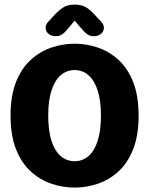

<svg xmlns="http://www.w3.org/2000/svg" viewBox="-20 -818 659 848"><path d="M309.9 10.5Q258.2 10.5 208 -6.2Q157.8 -23 116.7 -60Q75.6 -96.9 51.1 -158Q26.6 -219.2 26.6 -307.5Q26.6 -395.8 51.1 -456.7Q75.6 -517.6 116.7 -554.5Q157.8 -591.5 208 -608.2Q258.2 -625 309.9 -625Q361.2 -625 411.3 -608.2Q461.4 -591.5 502.3 -554.5Q543.2 -517.6 567.8 -456.7Q592.2 -395.8 592.2 -307.5Q592.2 -219.2 567.8 -158Q543.2 -96.9 502.3 -60Q461.4 -23 411.3 -6.2Q361.2 10.5 309.9 10.5ZM309.9 -106Q345.1 -106 371.1 -128.8Q397.2 -151.5 411.5 -196.4Q425.8 -241.3 425.8 -307.5Q425.8 -373.2 411.5 -417.9Q397.2 -462.6 371.1 -485.5Q345.1 -508.5 309.9 -508.5Q274.3 -508.5 248 -485.5Q221.7 -462.6 207.3 -417.9Q193 -373.2 193 -307.5Q193 -241.3 207.3 -196.4Q221.7 -151.5 248 -128.8Q274.3 -106 309.9 -106ZM426.9 -722.2Q438.9 -709 438.9 -696.1Q438.9 -679.7 426.4 -668.9Q413.8 -658.1 393.6 -658.1Q376.7 -658.1 364.7 -667.2Q352.7 -676.3 342.2 -688.9L309.9 -727.1L277.9 -688.8Q267.1 -675.4 255.3 -666.8Q243.6 -658.1 226.6 -658.1Q206.4 -658.1 194 -668.9Q181.5 -679.8 181.5 -696.2Q181.5 -702 184.2 -708.8Q186.9 -715.5 193.2 -722.2L212.8 -743.2Q236.2 -769.9 257.2 -783.8Q278.2 -797.7 309.8 -797.7Q342 -797.7 362.8 -784Q383.5 -770.3 407.3 -743.2Z"/></svg>

Font: Sono ExtraLight
Style: Regular
Weight: 200
Designer: Tyler Finck
Foundry: Tyler Finck
Version: Version 2.112